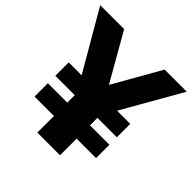

<svg xmlns="http://www.w3.org/2000/svg" viewBox="-219 -898 1056 1056"><g transform="rotate(45 308.5 -370.0)"><path d="M72 -129V-233H223V-291H72V-395H172.5L-28 -740H158L316 -464L473 -740H645L448 -395H550.5V-291H399.5V-233H550.5V-129H399.5V0H223V-129Z"/></g></svg>

Font: Encode Sans Semi Condensed ExtraBold
Style: Regular
Weight: 800
Width: 4
Designer: Multiple Designers
Foundry: Impallari Type
Version: Version 3.000; ttfautohint (v1.8.3) -l 8 -r 50 -G 200 -x 14 